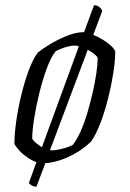

<svg xmlns="http://www.w3.org/2000/svg" viewBox="-20 -623 495 733"><path d="M119 90Q111 90 104 86.5Q97 83 90 76L119 -4Q102 -10 84.5 -22Q67 -34 54 -48Q41 -62 35 -74Q35 -111 42 -160.5Q49 -210 61.5 -261Q74 -312 90 -355Q106 -398 124 -422Q141 -436 169 -453Q197 -470 230 -484Q263 -498 292 -500Q294 -500 296 -500Q298 -500 301 -500Q312 -531 322 -557.5Q332 -584 339 -603Q351 -603 360 -595.5Q369 -588 370 -580L336 -490Q354 -483 372.5 -471.5Q391 -460 404 -448Q417 -436 420 -426Q420 -391 412.5 -343.5Q405 -296 392.5 -246.5Q380 -197 363.5 -153.5Q347 -110 328 -83Q307 -62 277.5 -43.5Q248 -25 215.5 -13.5Q183 -2 153 0ZM140 -61 281 -446Q277 -448 272.5 -448.5Q268 -449 264 -449Q251 -449 232 -443.5Q213 -438 193 -428Q175 -406 159 -363Q143 -320 130.5 -269Q118 -218 110.5 -171Q103 -124 103 -93Q110 -83 120 -75Q130 -67 140 -61ZM171 -50Q173 -49 175.5 -49Q178 -49 180 -49Q188 -49 203.5 -52Q219 -55 234.5 -60Q250 -65 258 -70Q273 -89 287.5 -121Q302 -153 313.5 -192Q325 -231 334 -270.5Q343 -310 348 -344.5Q353 -379 353 -402Q349 -410 338.5 -418Q328 -426 315 -433Z"/></svg>

Font: Texturina 12pt Thin
Style: Italic
Weight: 250
Italic angle: -11°
Designer: Guillermo Torres Carreño
Foundry: Omnibus-Type
Version: Version 1.002